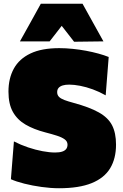

<svg xmlns="http://www.w3.org/2000/svg" viewBox="-20 -985 656 1021"><path d="M294 16Q250 16 201.2 9.2Q152.5 2.5 109 -8.5Q65.5 -19.5 38 -32L54 -233Q90 -214.5 129.5 -201.2Q169 -188 206.2 -181Q243.5 -174 273 -174Q296 -174 310.5 -178.8Q325 -183.5 332 -192.8Q339 -202 339 -216Q339 -233 324 -244Q309 -255 282.5 -263.5Q256 -272 221 -281Q159.5 -297 115.8 -322.5Q72 -348 48.5 -390Q25 -432 25 -498Q25 -568 53.5 -620Q82 -672 141.8 -700.5Q201.5 -729 295 -729Q330 -729 366.5 -725.2Q403 -721.5 437.8 -715Q472.5 -708.5 503.5 -700Q534.5 -691.5 558 -682L542 -478Q508.5 -497 473.5 -509.8Q438.5 -522.5 406 -528.8Q373.5 -535 348 -535Q328 -535 313.8 -530.8Q299.5 -526.5 291.8 -517.8Q284 -509 284 -495Q284 -480 293.5 -470.2Q303 -460.5 322.2 -453.2Q341.5 -446 371 -438Q456 -415 505.5 -387.2Q555 -359.5 576 -318.8Q597 -278 597 -216Q597 -142 565.8 -90.2Q534.5 -38.5 467.5 -11.2Q400.5 16 294 16ZM374 -763Q351.5 -792 328.5 -821.5Q305.5 -851 282 -881H334Q311 -851.5 288.5 -822.2Q266 -793 244 -765H86Q113.5 -814 141.2 -864Q169 -914 197 -965H419Q447 -914 475 -864Q503 -814 530 -765Z"/></svg>

Font: Commissioner Thin Black
Style: Regular
Weight: 900
Version: Version 1.000